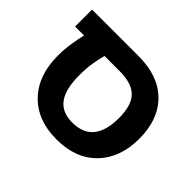

<svg xmlns="http://www.w3.org/2000/svg" viewBox="-138 -799 1008 1008"><g transform="rotate(45 365.5 -295.0)"><path d="M379.9 12.7Q238.3 12.7 156.2 -72.3Q74.2 -157.2 74.2 -304.7Q74.2 -348.6 81.1 -393.6Q87.9 -438.5 96.7 -475.6Q74.2 -475.6 30.3 -475.6Q30.3 -507.8 30.3 -601.6Q116.2 -601.6 376 -601.6Q522.5 -601.6 603.5 -521.5Q685.5 -440.4 685.5 -297.9Q685.5 -155.3 603.5 -71.3Q522.5 12.7 379.9 12.7ZM376 -108.4Q533.2 -108.4 533.2 -298.8Q533.2 -393.6 492.2 -434.6Q451.2 -475.6 360.4 -475.6Q323.2 -475.6 249 -475.6Q242.2 -451.2 234.4 -409.2Q226.6 -368.2 226.6 -311.5Q226.6 -206.1 263.7 -157.2Q299.8 -108.4 376 -108.4Z"/></g></svg>

Font: Noto Sans Hebrew DECATHLON 
Style: Bold
Weight: 400
Designer: Monotype Design Team
Version: Version 2.000;GOOG;noto-fonts:20170220:a8a215d2e889